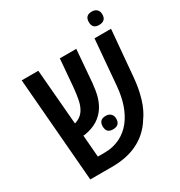

<svg xmlns="http://www.w3.org/2000/svg" viewBox="-177 -883 946 1007"><g transform="rotate(-30 295.5 -379.5)"><path d="M77.6 0 25.9 -629.9H126.5L154.8 -294.4Q196.8 -306.6 215.8 -342.3Q227.1 -362.3 232.9 -391.6Q238.8 -420.9 242.7 -460.9L256.8 -629.9H356.4L340.3 -432.1Q335.9 -387.2 327.4 -356Q318.8 -324.7 302.2 -297.9Q281.2 -265.6 249.8 -245.6Q218.3 -225.6 170.4 -217.3Q168 -217.3 165.5 -217.3Q163.1 -217.3 161.1 -217.3L171.9 -84H212.9Q264.2 -84 306.2 -104.5Q348.1 -125 377.4 -162.6Q432.1 -233.4 442.9 -350.6L466.8 -629.9H566.9L542.5 -351.1Q537.1 -286.1 520 -228.8Q502.9 -171.4 473.1 -130.9Q455.6 -101.6 426.8 -74.5Q397.9 -47.4 359.9 -29.8Q329.1 -15.1 291.3 -7.6Q253.4 0 212.9 0ZM312.5 -167.5Q272.9 -167.5 272.9 -208Q272.9 -248.5 313.5 -248.5Q333 -248.5 344 -237.5Q355 -226.6 355 -208Q355 -167.5 312.5 -167.5ZM522.9 -678.2Q483.4 -678.2 483.4 -718.3Q483.4 -758.8 523.9 -758.8Q543.5 -758.8 554.4 -748Q565.4 -737.3 565.4 -718.3Q565.4 -678.2 522.9 -678.2Z"/></g></svg>

Font: Open Sans Condensed SemiBold
Style: Regular
Weight: 600
Width: 3
Designer: Monotype Design Team
Foundry: Monotype Imaging Inc.
Version: Version 3.000; ttfautohint (v1.8.4)